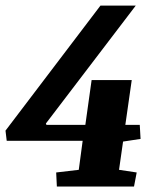

<svg xmlns="http://www.w3.org/2000/svg" viewBox="-23 -681 581 701"><path d="M466.3 0H184.6L182.1 -51.3L264.6 -61L278.8 -167H1.5L-2.9 -204.1L343.8 -660.6H472.7L144.5 -230L146.5 -225.1H288.6L311.5 -388.7H458L434.6 -225.1H487.3L490.2 -173.8L426.3 -164.1L411.6 -61L476.1 -51.3Z"/></svg>

Font: NoticiaText-BoldItalic
Style: Bold Italic
Weight: 700
Italic angle: -8°
Designer: JM Sole
Foundry: JM Sole
Version: Version 1.003